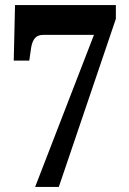

<svg xmlns="http://www.w3.org/2000/svg" viewBox="-20 -734 506 754"><path d="M118 0 349 -597H150Q128 -597 117 -584Q106 -571 102 -545L95 -496H34L39 -714H435V-660L211 0Z"/></svg>

Font: Noto Serif Tamil ExtraCondensed Black
Style: Regular
Weight: 900
Width: 2
Designer: Indian Type Foundry, Tom Grace, and the Monotype Design Team
Foundry: Monotype Imaging Inc.
Version: Version 2.004; ttfautohint (v1.8.4.7-5d5b)